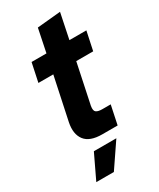

<svg xmlns="http://www.w3.org/2000/svg" viewBox="-226 -768 872 1050"><g transform="rotate(-30 210.5 -243.0)"><path d="M212 0Q134 0 103.5 -40Q73 -80 87 -149L144 -418H50L75 -536H169L199 -682L347 -696L314 -536H421L396 -418H289L236 -166Q231 -137 242.5 -128Q254 -119 281 -119H334L309 0ZM53 210 126 57H268L164 210Z"/></g></svg>

Font: Mona Sans ExtraLight
Style: Bold Italic
Weight: 700
Italic angle: -11.6951°
Version: Version 2.000